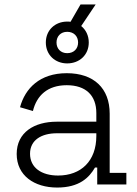

<svg xmlns="http://www.w3.org/2000/svg" viewBox="-20 -829 614 863"><path d="M237 14C337 14 381 -31 407 -76H417V0H548V-52H473V-318C473 -432 402 -500 280 -500C159 -500 93 -432 70 -347L128 -330C145 -400 194 -446 280 -446C367 -446 413 -399 413 -321V-282H235C134 -282 55 -234 55 -137C55 -40 134 14 237 14ZM115 -138C115 -200 167 -230 236 -230H413V-218C413 -105 344 -40 241 -40C167 -40 115 -75 115 -138ZM186 -638C186 -582 228 -544 282 -544C337 -544 379 -582 379 -638C379 -669 366 -695 345 -712L410 -809H342L297 -731C292 -732 287 -732 282 -732C228 -732 186 -694 186 -638ZM234 -638C234 -666 253 -686 282 -686C312 -686 331 -666 331 -638C331 -610 312 -590 282 -590C253 -590 234 -610 234 -638Z"/></svg>

Font: Meta Space Light
Style: Regular
Weight: 300
Designer: Meta Pool / Florian Karsten
Foundry: Meta Pool / Florian Karsten
Version: Version 2.000;Glyphs 3.1.1 (3137)